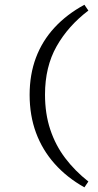

<svg xmlns="http://www.w3.org/2000/svg" viewBox="-20 -651 419 825"><path d="M342.7 154Q267.7 112.1 214.9 52.8Q162.1 -6.5 134.7 -80.6Q107.3 -154.8 107.3 -243.5Q107.3 -330.6 134.3 -402.8Q161.3 -475 214.1 -532.3Q266.9 -589.5 342.7 -630.6L359.7 -605.6Q272.6 -539.5 223 -451.6Q173.4 -363.7 173.4 -244.4Q173.4 -162.1 196 -94.4Q218.5 -26.6 260.1 28.2Q301.6 83.1 359.7 129Z"/></svg>

Font: Playfair 9pt Light
Style: Regular
Weight: 300
Designer: Claus Eggers Sørensen
Foundry: Claus Eggers Sørensen
Version: Version 2.001;gftools[0.9.30]